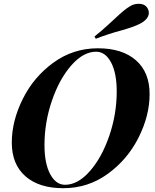

<svg xmlns="http://www.w3.org/2000/svg" viewBox="-20 -976 817 1010"><path d="M495 -722Q623 -722 695 -659Q767 -596 767 -481Q767 -368 709 -252.5Q651 -137 547 -61.5Q443 14 313 14Q185 14 113.5 -49Q42 -112 42 -226Q42 -339 99.5 -455Q157 -571 261 -646.5Q365 -722 495 -722ZM214 -213Q214 -116 244 -60Q274 -4 322 -4Q390 -4 453 -76Q516 -148 555 -262Q594 -376 594 -495Q594 -592 564 -648Q534 -704 486 -704Q418 -704 355 -632Q292 -560 253 -446Q214 -332 214 -213ZM582 -876Q613 -905 630.5 -919.5Q648 -934 667 -945Q686 -956 710 -956Q745 -956 758 -929Q763 -920 763 -909Q763 -892 751 -877.5Q739 -863 718 -852Q701 -843 675.5 -834Q650 -825 622 -817Q547 -797 484 -772L477 -784Q516 -815 546 -843Q576 -871 582 -876Z"/></svg>

Font: Playfair Display SC
Style: Bold Italic
Weight: 700
Italic angle: -14°
Designer: Claus Eggers Sørensen
Foundry: Claus Eggers Sørensen
Version: Version 1.200; ttfautohint (v1.6)